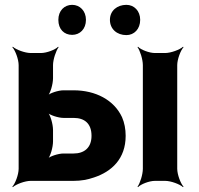

<svg xmlns="http://www.w3.org/2000/svg" viewBox="-20 -747 820 793"><path d="M199 -424V-478C199 -502 212 -539 222 -552L220 -554C209 -542 173 -528 149 -528H107C83 -528 46 -542 33 -554L31 -552C43 -539 57 -502 57 -478V-50C57 -26 43 11 31 24L33 26C46 14 83 0 107 0H284C315 0 342 -5 368 -14C441 -38 499 -91 499 -186C499 -214 494 -240 484 -263C451 -334 375 -374 284 -374H242C222 -374 185 -363 173 -350L175 -348C188 -360 199 -400 199 -424ZM358 -186C358 -136 327 -113 284 -113H242C222 -113 185 -102 173 -89L175 -87C188 -99 199 -139 199 -163V-210C199 -234 188 -274 175 -286L173 -284C185 -271 222 -260 242 -260H284C329 -260 358 -237 358 -186ZM712 -50V-478C712 -502 726 -539 738 -552L736 -554C723 -542 686 -528 662 -528H620C596 -528 561 -542 550 -554L548 -552C558 -539 570 -502 570 -478V-50C570 -26 558 11 548 24L550 26C561 14 596 0 620 0H662C686 0 723 14 736 26L738 24C726 11 712 -26 712 -50ZM278 -603C310 -603 335 -627 335 -665C335 -702 310 -727 278 -727C246 -727 221 -703 221 -665C221 -626 245 -603 278 -603ZM502 -602C534 -602 559 -627 559 -665C559 -702 534 -727 502 -727C464 -727 434 -703 434 -665C434 -627 463 -602 502 -602Z"/></svg>

Font: Asimov
Style: EdgeNar
Weight: 500
Designer: Google
Version: Version 2.000980: 2014